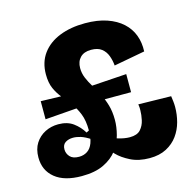

<svg xmlns="http://www.w3.org/2000/svg" viewBox="-102 -781 919 902"><g transform="rotate(-15 358.0 -330.5)"><path d="M188 14Q104 14 58.5 -23Q13 -60 13 -123Q13 -164 31 -192Q49 -220 78.5 -235Q108 -250 143 -250Q187 -250 215.5 -229Q244 -208 262 -178L276 -185L278 -141Q250 -159 230.5 -165Q211 -171 194 -171Q172 -171 156.5 -161Q141 -151 141 -128Q141 -108 155 -92.5Q169 -77 199 -77Q222 -77 239.5 -88.5Q257 -100 266 -124Q275 -148 275 -185Q275 -233 262 -265.5Q249 -298 230.5 -322.5Q212 -347 192.5 -370.5Q173 -394 160.5 -422Q148 -450 148 -491Q148 -550 178.5 -591.5Q209 -633 263 -654.5Q317 -676 387 -676Q448 -676 493 -660.5Q538 -645 567.5 -618Q597 -591 610.5 -555Q624 -519 622 -476L471 -448Q469 -473 460.5 -496Q452 -519 433.5 -533.5Q415 -548 382 -548Q348 -548 329.5 -529Q311 -510 311 -478Q311 -453 320.5 -430Q330 -407 344.5 -383.5Q359 -360 373 -333Q387 -306 396.5 -274Q406 -242 406 -201Q406 -167 396 -129Q386 -91 362 -59Q338 -27 295.5 -6.5Q253 14 188 14ZM92 -288V-376L274 -371L275 -302ZM518 15Q465 15 426 -4.5Q387 -24 363.5 -48.5Q340 -73 333 -88L321 -97L345 -132Q356 -128 369 -123Q382 -118 396.5 -113.5Q411 -109 425.5 -106.5Q440 -104 453 -104Q489 -104 505.5 -122.5Q522 -141 527.5 -166.5Q533 -192 533 -213Q533 -220 533 -225.5Q533 -231 532 -235.5Q531 -240 531 -243L690 -240Q692 -227 693.5 -213Q695 -199 695 -187Q695 -150 685.5 -114.5Q676 -79 655 -50Q634 -21 600 -3Q566 15 518 15ZM286 -307 284 -380 513 -395V-307Z"/></g></svg>

Font: Bricolage Grotesque 48pt Condensed ExtraBold ExtraBold
Style: Regular
Weight: 800
Version: Version 1.000;gftools[0.9.30]